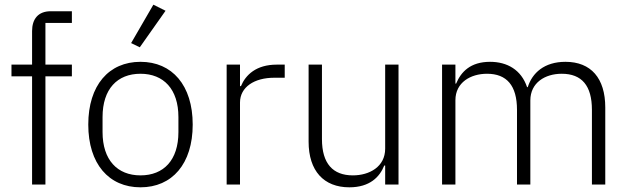

<svg xmlns="http://www.w3.org/2000/svg" viewBox="-20 -788 2691 820"><path d="M117 0H174V-462H287V-512H174V-690H287V-740H197C143 -740 117 -707 117 -655V-512H29V-462H117Z M687 -742 635 -768 540 -604 577 -586ZM580 12C715 12 803 -88 803 -256C803 -424 715 -524 580 -524C445 -524 357 -424 357 -256C357 -88 445 12 580 12ZM580 -39C481 -39 418 -105 418 -224V-288C418 -408 481 -473 580 -473C679 -473 742 -407 742 -288V-224C742 -104 679 -39 580 -39Z M1005 0V-350C1005 -416 1066 -456 1151 -456H1196V-512H1162C1074 -512 1029 -468 1009 -420H1005V-512H948V0Z M1625 0H1682V-512H1625V-153C1625 -76 1558 -39 1487 -39C1402 -39 1355 -89 1355 -194V-512H1298V-183C1298 -58 1363 12 1472 12C1560 12 1602 -33 1621 -81H1625Z M1925 0V-360C1925 -436 1990 -473 2060 -473C2144 -473 2188 -423 2188 -319V0H2245V-359C2245 -435 2308 -473 2379 -473C2465 -473 2508 -422 2508 -319V0H2565V-329C2565 -454 2504 -524 2395 -524C2304 -524 2253 -476 2234 -416H2231C2206 -490 2146 -524 2073 -524C1989 -524 1949 -481 1928 -431H1925V-512H1868V0Z"/></svg>

Font: IBM Plex Devanagari Light
Style: Regular
Weight: 300
Designer: Mike Abbink, Paul van der Laan, Pieter van Rosmalen, Erin McLaughlin
Foundry: Bold Monday
Version: Version 1.0